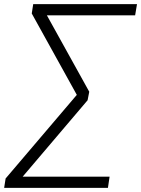

<svg xmlns="http://www.w3.org/2000/svg" viewBox="-37 -725 680 925"><path d="M-17 180 -10 135 339 -275 343 -250 116 -660 123 -705H623L614 -651H181L179 -669L393 -283L385 -242L57 144L58 126H491L483 180Z"/></svg>

Font: Nunito Sans 12pt Light
Style: Italic
Weight: 300
Italic angle: -9°
Designer: Vernon Adams
Foundry: Vernon Adams
Version: Version 3.101;gftools[0.9.27]